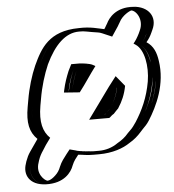

<svg xmlns="http://www.w3.org/2000/svg" viewBox="-52 -632 751 827"><g transform="rotate(-5 323.5 -219.0)"><path d="M112 -51C106 -42 100 -34 95 -27L80 -5C71 8 63 23 58 38L56 48C39 97 67 137 106 144C153 152 201 117 215 76C223 56 233 44 246 27C257 30 273 31 285 32C299 34 312 36 329 36H352C396 36 435 23 464 3C484 -8 502 -22 517 -40L527 -50C537 -60 547 -72 556 -86C587 -134 612 -188 624 -258C630 -293 630 -320 624 -346C619 -379 607 -413 581 -429C589 -440 596 -452 602 -465L607 -476C631 -526 605 -569 571 -580C523 -595 475 -562 457 -525L451 -515C450 -512 449 -510 448 -509L437 -493C428 -497 417 -500 407 -501C378 -505 350 -515 314 -513C215 -513 169 -449 132 -371C113 -328 99 -276 89 -222L84 -194C72 -128 81 -81 112 -51ZM454 -245 453 -246C433 -219 416 -191 394 -163L370 -131H389C390 -132 390 -132 391 -132C393 -134 396 -136 399 -138C405 -145 412 -151 418 -157V-158C434 -182 448 -210 454 -245ZM259 -241C260 -244 261 -248 262 -252C269 -283 276 -306 287 -331L295 -346H297C308 -345 317 -344 327 -341C328 -341 330 -341 331 -340C307 -309 284 -274 259 -241ZM124 -63C97 -90 88 -131 99 -194L104 -222C113 -275 128 -327 146 -367C182 -443 222 -498 312 -498C345 -500 371 -491 403 -486C412 -485 421 -483 429 -479L441 -474L460 -502C462 -505 464 -509 464 -510L470 -520C484 -550 525 -579 564 -566C592 -557 613 -521 593 -480L588 -469C582 -457 576 -446 569 -437L559 -423L571 -416C592 -403 604 -373 609 -341C625 -241 582 -151 544 -92C536 -79 527 -69 517 -60L506 -49C492 -33 476 -19 458 -9C432 9 396 21 354 21H331C316 21 305 19 290 17C278 15 262 15 252 12L242 10L235 19C223 35 209 49 200 73C188 107 150 137 111 130C79 125 56 90 70 50L73 40C78 25 84 14 92 2L107 -20C113 -28 118 -35 124 -44L132 -55ZM432 -151C420 -140 409 -126 395 -117H394L393 -116H342L382 -171C403 -198 421 -225 442 -253L454 -270L470 -251C463 -212 449 -182 432 -155ZM271 -233C297 -267 320 -302 343 -332L353 -346L340 -353C329 -359 312 -360 300 -361H287L274 -335C263 -308 255 -284 248 -252C247 -249 246 -246 245 -244L213 -159ZM124 -63 132 -55 124 -44C118 -35 113 -28 107 -20L92 2C84 14 78 25 73 40L70 50C56 90 79 125 111 130C150 137 188 107 200 73C209 49 223 35 235 19L242 10L252 12C261 14 277 16 289 17C304 18 315 21 331 21H354C396 21 432 9 458 -9C476 -19 492 -33 506 -49L517 -60C527 -69 536 -79 544 -92C574 -138 597 -191 609 -258C615 -292 615 -315 609 -340C602 -372 593 -402 571 -416L559 -423L569 -437C576 -446 582 -457 588 -469L593 -480C613 -521 592 -557 564 -566C525 -579 484 -550 470 -520L464 -510C464 -509 462 -505 460 -502L441 -474L429 -479C421 -483 412 -485 403 -486C371 -491 345 -500 312 -498C222 -498 182 -443 146 -367C128 -327 113 -275 104 -222L99 -194C88 -131 97 -90 124 -63ZM432 -151V-155C449 -182 463 -212 470 -251L454 -270L442 -253C421 -225 403 -198 382 -171L342 -116H393L394 -117H395C409 -126 420 -140 432 -151ZM271 -233 213 -159 245 -244C246 -246 246 -249 247 -252C253 -284 263 -309 274 -335L287 -361H300C311 -360 320 -359 332 -356C332 -356 337 -355 340 -353L353 -346L343 -332C320 -302 297 -267 271 -233ZM112 -51C81 -81 72 -129 84 -194L89 -222C99 -276 113 -328 132 -371C168 -448 215 -513 314 -513C349 -515 377 -505 407 -501C417 -500 428 -497 437 -493L448 -509C449 -510 451 -514 451 -515L457 -525C475 -560 523 -596 571 -580C605 -569 631 -526 607 -476L602 -465C596 -451 589 -440 581 -429C607 -413 619 -379 624 -346C640 -242 595 -147 556 -86C547 -72 539 -62 527 -50L517 -40C503 -23 484 -8 464 3C436 22 397 36 352 36H329C312 36 299 34 285 32C274 31 258 30 246 27C233 44 224 54 215 76C200 117 154 152 106 144C66 137 39 97 56 48L58 38C64 22 71 8 80 -5L95 -27C102 -36 104 -40 112 -51ZM418 -158V-157C407 -147 400 -138 392 -132H390L389 -131H370L394 -163C416 -191 433 -219 453 -246C452 -243 454 -244 454 -242C448 -208 433 -181 418 -158ZM259 -241C284 -273 310 -312 331 -340C324 -344 310 -345 297 -346H295L287 -331C277 -307 269 -282 262 -252C261 -248 260 -244 259 -241ZM119 -194 124 -222C133 -276 149 -327 167 -369C206 -451 254 -498 312 -498H314C336 -499 351 -493 394 -487C400 -486 404 -485 411 -482L453 -464L481 -506C482 -508 484 -511 485 -513L491 -523C505 -552 539 -568 544 -569C565 -568 596 -525 573 -478L568 -467C560 -451 552 -438 542 -426L551 -420C587 -396 600 -324 589 -258C577 -189 552 -136 522 -89C513 -76 505 -64 495 -55L484 -44C470 -27 454 -15 436 -5C411 13 382 21 354 21H331C320 21 277 17 266 14L228 4L213 23C201 39 189 53 180 75C175 89 167 101 156 111C134 132 121 130 121 130C110 128 73 97 90 49L93 39C98 24 105 11 114 -2L128 -24C135 -33 142 -43 149 -53C119 -82 107 -124 119 -194ZM490 -248 453 -293 420 -250C399 -222 381 -195 360 -167L323 -116H410L411 -117H412L422 -126C424 -128 428 -130 431 -132C438 -140 445 -147 452 -154L453 -156C470 -182 483 -211 490 -248ZM370 -344 359 -350C346 -357 317 -360 304 -361H267L253 -333C242 -306 234 -284 227 -252C226 -248 226 -245 225 -242L293 -237C321 -273 344 -310 370 -344ZM94 -53C82 -36 70 -19 58 -1C49 12 44 23 38 39L35 49C19 95 42 142 113 145C192 148 225 103 235 74C243 54 253 43 263 30C287 32 297 36 329 36H352C412 36 458 19 487 -1C508 -13 525 -28 539 -44L549 -55C560 -66 569 -75 578 -89C616 -149 660 -241 644 -343C639 -378 628 -408 598 -427C608 -439 616 -451 623 -467L628 -478C654 -532 620 -580 555 -584C479 -589 447 -545 436 -522L430 -512C428 -508 425 -503 422 -499C395 -504 364 -515 313 -513C183 -512 145 -440 112 -369C94 -328 78 -276 69 -222L64 -194C52 -127 61 -85 94 -53ZM310 -337C311 -339 312 -341 313 -342C312 -340 311 -339 310 -337Z"/></g></svg>

Font: Blanket
Style: Black
Weight: 900
Foundry: Cannot Into Space Fonts
Version: Version 0.9